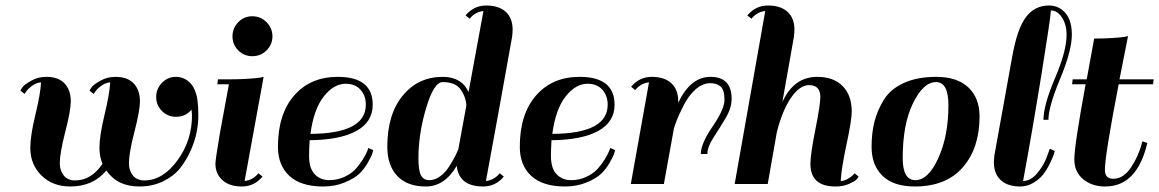

<svg xmlns="http://www.w3.org/2000/svg" viewBox="-20 -668 4208 697"><path d="M619 -389Q642 -389 660.5 -375.5Q679 -362 687 -341Q688 -340 688 -339V-338Q700 -312 700 -249Q700 -221 694 -189Q688 -157 672 -121Q656 -85 633 -56.5Q610 -28 571.5 -9.5Q533 9 486 9Q406 9 366 -49Q318 9 235 9Q171 9 130.5 -31Q90 -71 90 -131Q90 -175 108.5 -251.5Q127 -328 129 -369Q113 -368 98 -357.5Q83 -347 76 -337L69 -327L54 -339Q57 -345 63 -353Q69 -361 93.5 -375Q118 -389 148 -389Q192 -389 214.5 -365Q237 -341 237 -300Q237 -267 217 -189.5Q197 -112 197 -75Q197 -49 211.5 -31Q226 -13 253 -13Q311 -13 352 -73Q341 -101 341 -131Q341 -175 359.5 -251.5Q378 -328 380 -369Q364 -368 349 -357.5Q334 -347 327 -337L320 -327L305 -339Q308 -345 314 -353Q320 -361 344.5 -375Q369 -389 399 -389Q443 -389 465.5 -365Q488 -341 488 -300Q488 -267 468 -189.5Q448 -112 448 -75Q448 -49 462.5 -31Q477 -13 504 -13Q571 -13 624 -85.5Q677 -158 677 -249Q677 -256 675 -270Q654 -244 619 -244Q589 -244 568 -265Q547 -286 547 -316Q547 -346 568 -367.5Q589 -389 619 -389Z M937 -389 868 -11Q898 -14 918 -39L933 -27Q903 9 858 9Q813 9 787.5 -14Q762 -37 762 -74Q762 -87 778 -183L811 -362H769L771 -380H814Q848 -380 879 -382Q910 -384 923 -386ZM845 -485Q824 -506 824 -536Q824 -566 845 -587.5Q866 -609 896 -609Q926 -609 947.5 -587.5Q969 -566 969 -536Q969 -506 947.5 -485Q926 -464 896 -464Q866 -464 845 -485Z M1206 -389Q1333 -389 1333 -288Q1333 -225 1273.5 -192.5Q1214 -160 1104 -159Q1102 -123 1102 -102Q1102 -57 1122.5 -35.5Q1143 -14 1175 -14Q1205 -14 1230.5 -26Q1256 -38 1271 -54.5Q1286 -71 1297 -89Q1308 -107 1312.5 -118Q1317 -129 1317 -131L1335 -123Q1334 -118 1331 -109Q1328 -100 1315 -77Q1302 -54 1284 -37Q1266 -20 1231 -5.5Q1196 9 1153 9Q1072 9 1030.5 -29.5Q989 -68 989 -135Q989 -254 1048 -321.5Q1107 -389 1206 -389ZM1235 -364Q1192 -364 1155.5 -318Q1119 -272 1107 -182Q1308 -183 1308 -288Q1308 -321 1288.5 -342.5Q1269 -364 1235 -364Z M1744 -11Q1774 -14 1794 -39L1809 -27Q1779 9 1734 9Q1646 9 1638 -66Q1594 9 1526 9Q1458 9 1422 -29.5Q1386 -68 1386 -135Q1386 -253 1442 -321Q1498 -389 1587 -389Q1638 -389 1666 -358Q1678 -342 1681 -334L1735 -628Q1705 -625 1685 -600L1670 -612Q1700 -648 1745 -648Q1791 -648 1816 -625Q1841 -602 1841 -560Q1841 -552 1839 -534Q1790 -259 1744 -11ZM1539 -14Q1559 -14 1578 -28Q1597 -42 1610.5 -63.5Q1624 -85 1631.5 -99.5Q1639 -114 1644 -127L1673 -285Q1671 -317 1652 -343.5Q1633 -370 1587 -370Q1555 -370 1527 -276Q1499 -182 1499 -94Q1499 -48 1508.5 -31Q1518 -14 1539 -14Z M2084 -389Q2211 -389 2211 -288Q2211 -225 2151.5 -192.5Q2092 -160 1982 -159Q1980 -123 1980 -102Q1980 -57 2000.5 -35.5Q2021 -14 2053 -14Q2083 -14 2108.5 -26Q2134 -38 2149 -54.5Q2164 -71 2175 -89Q2186 -107 2190.5 -118Q2195 -129 2195 -131L2213 -123Q2212 -118 2209 -109Q2206 -100 2193 -77Q2180 -54 2162 -37Q2144 -20 2109 -5.5Q2074 9 2031 9Q1950 9 1908.5 -29.5Q1867 -68 1867 -135Q1867 -254 1926 -321.5Q1985 -389 2084 -389ZM2113 -364Q2070 -364 2033.5 -318Q1997 -272 1985 -182Q2186 -183 2186 -288Q2186 -321 2166.5 -342.5Q2147 -364 2113 -364Z M2286 -341 2271 -353Q2301 -389 2346 -389Q2392 -389 2417 -366Q2442 -343 2442 -301V-295Q2487 -389 2559 -389Q2636 -389 2636 -309Q2636 -276 2614 -239Q2592 -202 2570 -168.5Q2548 -135 2548 -109H2524Q2524 -146 2567 -209Q2610 -272 2610 -305Q2610 -341 2596.5 -353.5Q2583 -366 2559 -366Q2530 -366 2504.5 -343Q2479 -320 2461.5 -285Q2444 -250 2437 -232Q2430 -214 2426 -200V-199L2390 0H2270L2336 -369Q2306 -366 2286 -341Z M3072 -263Q3072 -232 3053 -143.5Q3034 -55 3032 -11Q3044 -11 3056.5 -18Q3069 -25 3076 -32L3082 -39L3097 -27Q3095 -23 3090 -17Q3085 -11 3063.5 -1Q3042 9 3013 9Q2922 9 2922 -73Q2922 -108 2940 -198Q2958 -288 2958 -316Q2958 -359 2917 -359Q2883 -359 2851.5 -313Q2820 -267 2800 -188L2767 0H2647L2758 -628Q2728 -625 2708 -600L2693 -612Q2723 -648 2768 -648Q2814 -648 2839 -625Q2864 -602 2864 -560Q2864 -552 2862 -534L2820 -297Q2861 -389 2947 -389Q3006 -389 3039 -355.5Q3072 -322 3072 -263Z M3144 -135Q3144 -185 3154.5 -226.5Q3165 -268 3189 -306.5Q3213 -345 3261.5 -367Q3310 -389 3379 -389Q3455 -389 3495.5 -350.5Q3536 -312 3536 -245Q3536 -131 3475.5 -61Q3415 9 3301 9Q3224 9 3184 -29.5Q3144 -68 3144 -135ZM3303 -14Q3350 -14 3386.5 -94.5Q3423 -175 3423 -286Q3423 -370 3378 -370Q3332 -370 3294.5 -293.5Q3257 -217 3257 -94Q3257 -14 3303 -14Z M3694 -11Q3722 -11 3746 -40Q3770 -69 3780 -98L3791 -128L3809 -120Q3808 -115 3805 -106Q3802 -97 3791.5 -75Q3781 -53 3768 -36Q3755 -19 3732.5 -5Q3710 9 3684 9Q3638 9 3613 -14Q3588 -37 3588 -79Q3588 -87 3590 -105L3655 -465Q3673 -564 3704.5 -606Q3736 -648 3788 -648Q3824 -648 3847.5 -621Q3871 -594 3871 -542Q3871 -484 3828.5 -382Q3786 -280 3786 -233H3768Q3768 -286 3810 -384.5Q3852 -483 3852 -542Q3852 -578 3835.5 -604Q3819 -630 3795 -630Q3794 -604 3760.5 -396.5Q3727 -189 3694 -11Z M4075 -537Q4061 -467 4044 -380H4168L4166 -362H4041Q3991 -104 3991 -51Q3991 -19 4022 -19Q4059 -19 4087 -62Q4115 -105 4127 -155L4145 -149Q4108 9 3992 9Q3944 9 3912 -17.5Q3880 -44 3880 -90Q3880 -139 3921 -362H3872L3874 -380H3925Q3929 -404 3938.5 -453.5Q3948 -503 3952 -528Q3986 -528 4017 -530Q4048 -532 4062 -534Z"/></svg>

Font: Sail
Style: Regular
Weight: 400
Designer: Miguel Hernandez
Foundry: Miguel Hernandez
Version: Version 1.002